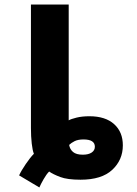

<svg xmlns="http://www.w3.org/2000/svg" viewBox="-20 -780 603 844"><path d="M64 -9Q73 -29 93 -58.5Q113 -88 129 -104Q123 -118 119.5 -149Q116 -180 116 -217V-760H282V-251Q292 -257 316.5 -263Q341 -269 373 -269Q443 -269 481.5 -234.5Q520 -200 520 -141Q520 -77 473.5 -33.5Q427 10 334 10Q276 10 244.5 -2Q213 -14 196 -26Q184 -14 171.5 8Q159 30 153 44ZM344 -100Q369 -100 383 -109.5Q397 -119 397 -135Q397 -167 347 -167Q323 -167 308 -159.5Q293 -152 284 -143Q287 -124 301 -112Q315 -100 344 -100Z"/></svg>

Font: Noto Sans Mono SemiCondensed Black
Style: Regular
Weight: 900
Width: 4
Designer: Monotype Design Team
Foundry: Monotype Imaging Inc.
Version: Version 2.014; ttfautohint (v1.8.4.7-5d5b)